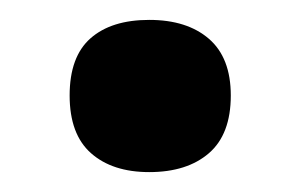

<svg xmlns="http://www.w3.org/2000/svg" viewBox="-20 -167 301 193"><path d="M130 6Q93 6 71.5 -13Q50 -32 50 -71Q50 -110 71 -128.5Q92 -147 130 -147Q168 -147 190 -128Q212 -109 212 -71Q212 -32 190 -13Q168 6 130 6Z"/></svg>

Font: Encode Sans Normal
Style: SemiBold
Weight: 600
Designer: Pablo Impallari, Andres Torresi
Foundry: Pablo Impallari, Andres Torresi
Version: Version 1.000; ttfautohint (v1.00) -l 8 -r 50 -G 200 -x 14 -